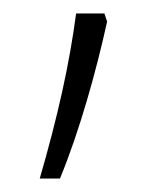

<svg xmlns="http://www.w3.org/2000/svg" viewBox="-20 -136 240 285"><path d="M139 -104 135 -116H93C83 -41 66 36 39 129H69C98 59 123 -31 139 -104Z"/></svg>

Font: Noto Sans Cherokee ExtraLight
Style: Regular
Weight: 200
Designer: Monotype Design Team
Foundry: Monotype Imaging Inc.
Version: Version 2.001